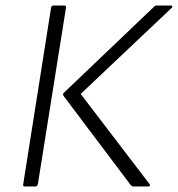

<svg xmlns="http://www.w3.org/2000/svg" viewBox="-20 -675 644 695"><path d="M462 0Q458 0 454 -4L210 -328Q206 -334 211 -339L538 -651Q541 -654 543 -654.5Q545 -655 547 -655H599Q603 -655 604 -652.5Q605 -650 602 -647L272 -335L521 -9Q524 -5 522.5 -2.5Q521 0 516 0ZM70 0Q62 0 64 -8L165 -648Q167 -655 174 -655H212Q220 -655 219 -648L117 -8Q115 0 108 0Z"/></svg>

Font: Sofia Sans Light
Style: Italic
Weight: 300
Italic angle: -9°
Version: Version 4.100-B